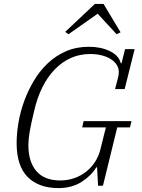

<svg xmlns="http://www.w3.org/2000/svg" viewBox="-20 -949 723 981"><path d="M278 12Q178 12 121.5 -44.5Q65 -101 65 -218Q65 -267 74.5 -323Q84 -379 104 -433.5Q124 -488 154 -538Q184 -588 225 -626.5Q266 -665 318 -687.5Q370 -710 434 -710Q495 -710 541 -688Q587 -666 597 -626H601L619 -698H668L617 -494H568L584 -556Q587 -569 587 -580Q587 -602 575.5 -619Q564 -636 544.5 -648Q525 -660 498.5 -666.5Q472 -673 441 -673Q387 -673 341.5 -652.5Q296 -632 259 -593.5Q222 -555 195.5 -501Q169 -447 154 -380Q138 -314 131.5 -275.5Q125 -237 125 -208Q125 -122 166 -74.5Q207 -27 288 -27Q325 -27 358.5 -38.5Q392 -50 418.5 -70.5Q445 -91 464 -119.5Q483 -148 492 -182L521 -298H400L407 -330H652L644 -298H579L506 0H481L476 -94H472Q446 -51 396.5 -19.5Q347 12 278 12ZM313 -786 465 -929H509L596 -784L576 -774L479 -879L330 -774Z"/></svg>

Font: IBM Plex Serif Light
Style: Italic
Weight: 300
Italic angle: -14°
Designer: Mike Abbink, Paul van der Laan, Pieter van Rosmalen
Foundry: Bold Monday
Version: Version 3.001